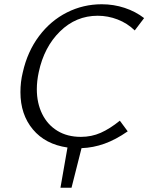

<svg xmlns="http://www.w3.org/2000/svg" viewBox="-20 -687 697 902"><path d="M297 6Q193 -9 134.5 -79Q76 -149 76 -254Q76 -303 87 -347Q109 -445 163.5 -517.5Q218 -590 294.5 -628.5Q371 -667 458 -667Q514 -667 565.5 -650Q617 -633 657 -602L613 -544Q578 -578 532.5 -595.5Q487 -613 439 -613Q337 -613 262 -539.5Q187 -466 162 -348Q153 -306 153 -268Q153 -203 178 -152Q203 -101 249.5 -72.5Q296 -44 360 -44Q410 -44 453 -63Q496 -82 543 -120L580 -70Q524 -31 471 -12Q418 7 363 9L316 195H264Z"/></svg>

Font: LXGW Bright GB
Style: Italic
Weight: 400
Italic angle: -12°
Designer: Christian Thalmann (Catharsis Fonts)
Foundry: LXGW / Christian Thalmann (Catharsis Fonts) / Fontworks Inc.
Version: Version 5.510